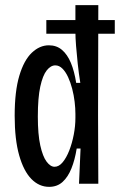

<svg xmlns="http://www.w3.org/2000/svg" viewBox="-20 -714 466 746"><path d="M160 -636H426V-583H160ZM171 12Q132 12 102 -18.5Q72 -49 54.5 -110.5Q37 -172 37 -264Q37 -359 55 -419.5Q73 -480 103.5 -509Q134 -538 170 -538Q200 -538 221 -520Q242 -502 255.5 -469.5Q269 -437 276 -392H292Q286 -429 282 -466.5Q278 -504 275.5 -536Q273 -568 273 -590V-694H362L361 -267L362 0H287L293 -137H278Q271 -93 257.5 -59.5Q244 -26 223 -7Q202 12 171 12ZM192 -66Q209 -66 223.5 -83.5Q238 -101 249 -129Q260 -157 266.5 -190.5Q273 -224 273 -256V-272Q273 -293 270 -318.5Q267 -344 260.5 -369Q254 -394 244.5 -414.5Q235 -435 222.5 -447.5Q210 -460 195 -460Q177 -460 161.5 -440.5Q146 -421 136.5 -377.5Q127 -334 127 -261Q127 -192 136.5 -149Q146 -106 161 -86Q176 -66 192 -66Z"/></svg>

Font: Bricolage Grotesque 36pt Condensed
Style: Regular
Weight: 400
Width: 3
Designer: Mathieu Triay
Foundry: Atelier Triay
Version: Version 1.001;gftools[0.9.33.dev8+g029e19f]